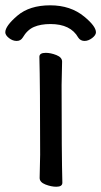

<svg xmlns="http://www.w3.org/2000/svg" viewBox="-61 -690 383 726"><path d="M151.9 16.1Q132.8 16.1 110.8 7.6Q88.9 -1 88.9 -17.1L90.8 -105Q90.8 -368.2 87.9 -475.1Q87.9 -490.2 111.8 -490.2Q130.9 -490.2 152.3 -481.7Q173.8 -473.1 173.8 -457L171.9 -368.2Q171.9 -105 174.8 1Q174.8 16.1 151.9 16.1ZM258.8 -535.2Q243.2 -535.2 234.9 -547.9Q206.1 -599.1 129.9 -599.1Q92.8 -599.1 67.4 -588.1Q42 -577.1 24.9 -547.9Q17.1 -535.2 2 -535.2Q-13.2 -535.2 -27.1 -546.1Q-41 -557.1 -41 -567.9Q-41 -591.8 4.9 -630.9Q50.8 -669.9 128.9 -669.9Q206.1 -669.9 257.8 -627Q301.8 -590.8 301.8 -567.9Q301.8 -557.1 287.4 -546.1Q272.9 -535.2 258.8 -535.2Z"/></svg>

Font: LXGW WenKai GB Screen
Style: Regular
Weight: 400
Designer: LXGW / Fontworks Inc.
Foundry: LXGW / Fontworks Inc.
Version: Version 1.321;February 19, 2024;FontCreator 14.0.0.2901 64-b